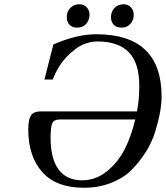

<svg xmlns="http://www.w3.org/2000/svg" viewBox="-20 -868 780 903"><path d="M502 -787Q502 -814 519 -831Q536 -848 561 -848Q583 -848 596 -833.5Q609 -819 609 -799Q609 -773 593 -755.5Q577 -738 551 -738Q528 -738 515 -751.5Q502 -765 502 -787ZM294 -787Q294 -814 311 -831Q328 -848 353 -848Q375 -848 388 -833.5Q401 -819 401 -799Q401 -773 385 -755.5Q369 -738 343 -738Q320 -738 307 -751.5Q294 -765 294 -787ZM113 -258Q113 -309 126.5 -326.5Q140 -344 170 -344H624Q635 -395 635 -466Q635 -571 586 -622Q537 -673 437 -673Q406 -673 371.5 -659Q337 -645 295 -602Q253 -559 228 -494H189L231 -659Q342 -707 432 -707Q740 -707 740 -414Q740 -382 733 -342Q726 -302 711 -252Q696 -202 667.5 -156Q639 -110 601 -71Q563 -32 504 -8.5Q445 15 375 15Q243 15 178 -59.5Q113 -134 113 -258ZM218 -218Q218 -122 255.5 -71Q293 -20 366 -20Q431 -20 483.5 -63Q536 -106 567 -167.5Q598 -229 616 -306H260Q234 -306 226 -289Q218 -272 218 -218Z"/></svg>

Font: Heuristica
Style: Italic
Weight: 400
Italic angle: -13°
Version: Version 1.0.2